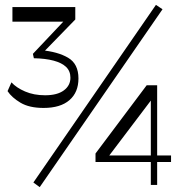

<svg xmlns="http://www.w3.org/2000/svg" viewBox="-20 -759 731 788"><path d="M159 -316Q100 -316 64 -337.5Q28 -359 11 -385L27 -421Q47 -399 83 -383.5Q119 -368 165 -368Q215 -368 242 -388Q269 -408 269 -440Q269 -467 251.5 -484Q234 -501 200.5 -510Q167 -519 119 -520L115 -538L251 -682L258 -670H31V-730H289V-679L144 -530L148 -553Q217 -547 259.5 -522Q302 -497 302 -437Q302 -380 265 -348Q228 -316 159 -316ZM117 -10 620 -739 647 -721 143 9ZM599 0V-369L614 -366L424 -115L414 -121H682V-94H372V-129L582 -409H625V0Z"/></svg>

Font: Savate ExtraLight
Style: Regular
Weight: 200
Designer: Max Esnée
Foundry: Plomb Type
Version: Version 2.000